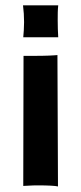

<svg xmlns="http://www.w3.org/2000/svg" viewBox="-20 -669 299 705"><path d="M65.4 -532.2Q66.4 -541.5 67.4 -557.6Q68.4 -573.7 68.4 -587.9Q68.4 -603.5 67.4 -618.9Q66.4 -634.3 64.5 -649.4H193.8Q192.4 -636.7 192.1 -623Q191.9 -609.4 191.9 -593.8Q191.9 -580.1 192.4 -562.3Q192.9 -544.4 193.8 -532.2ZM66.4 -463.9H105.5Q120.1 -463.9 133.8 -464.1Q147.5 -464.4 158.7 -464.8Q169.9 -465.3 178.2 -465.8Q186.5 -466.3 190.9 -466.8L192.9 15.6Q185.1 13.7 166 12.7Q147 11.7 120.6 11.7Q114.7 11.7 110.1 11.7Q105.5 11.7 99.6 12Q93.8 12.2 85.7 12.7Q77.6 13.2 65.4 13.7Z"/></svg>

Font: Hammersmith One
Style: Regular
Weight: 400
Designer: Nicole Fally
Foundry: Nicole Fally
Version: Version 1.002